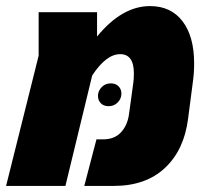

<svg xmlns="http://www.w3.org/2000/svg" viewBox="-40 -611 685 631"><path d="M598 -403Q598 -371 594 -343L578 -220Q565 -118 502 -59Q439 0 334 0H237L277 -153H299Q336 -153 357.5 -176Q379 -199 384 -236L398 -338Q400 -350 400 -370Q400 -433 355 -433Q309 -433 263 -363L175 0H-20L87 -428V-571H279V-491Q361 -591 453 -591Q522 -591 560 -541Q598 -491 598 -403ZM359 -303Q359 -318 349.5 -327.5Q340 -337 324 -337Q306 -337 294 -324.5Q282 -312 282 -296Q282 -281 291.5 -271.5Q301 -262 317 -262Q335 -262 347 -274.5Q359 -287 359 -303Z"/></svg>

Font: FiraGO Heavy
Style: Italic
Weight: 900
Italic angle: -8°
Designer: bBox Type GmbH
Foundry: bBox Type GmbH
Version: Version 1.001